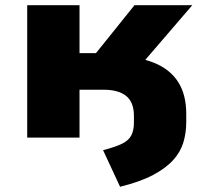

<svg xmlns="http://www.w3.org/2000/svg" viewBox="-20 -526 782 734"><path d="M439 188 374 48Q421 36 446.5 23.5Q472 11 482 -8.5Q492 -28 492 -58V-83Q492 -135 462.5 -159Q433 -183 376 -183H284V0H84V-506H284V-323H347L494 -506H715L488 -242L414 -311Q506 -311 567.5 -286.5Q629 -262 660.5 -213.5Q692 -165 692 -90V-59Q692 -18 681 18.5Q670 55 642 86Q614 117 565 143Q516 169 439 188Z"/></svg>

Font: Nunito Sans 7pt SemiExpanded Black
Style: Regular
Weight: 900
Width: 6
Designer: Vernon Adams
Foundry: Vernon Adams
Version: Version 3.101;gftools[0.9.27]